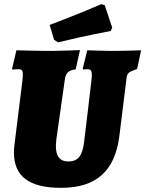

<svg xmlns="http://www.w3.org/2000/svg" viewBox="-20 -892 699 924"><path d="M513 -743 520 -759 484 -867 468 -872C468 -872 342 -818 219 -772L240 -701L259 -688C383 -719 513 -743 513 -743ZM251 -220 292 -509C296 -541 310 -554 344 -558L365 -651C365 -651 271 -647 233 -647C155 -647 59 -650 59 -650L38 -561L40 -557C40 -557 58 -559 68 -559C84 -559 90 -554 90 -534C90 -526 89 -517 88 -505L50 -199C48 -185 47 -172 47 -159C47 -43 120 12 274 12C442 12 532 -68 554 -234L589 -516C592 -540 598 -546 640 -560L659 -650C659 -650 577 -647 516 -647C481 -647 400 -650 400 -650L378 -561L381 -557C381 -557 393 -559 402 -559C416 -559 422 -552 422 -532C422 -525 421 -516 420 -505C420 -505 392 -265 384 -203C375 -139 354 -115 308 -115C268 -115 248 -141 249 -192C249 -198 250 -211 251 -220Z"/></svg>

Font: Alegreya SC Black
Style: Italic
Weight: 900
Italic angle: -7°
Designer: Juan Pablo del Peral
Foundry: Huerta Tipografica
Version: Version 2.007;PS 002.007;hotconv 1.0.88;makeotf.lib2.5.64775